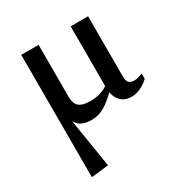

<svg xmlns="http://www.w3.org/2000/svg" viewBox="-163 -567 905 949"><g transform="rotate(-30 289.5 -93.0)"><path d="M90 -442.5H189V-149.5Q189 -121.5 197 -105Q205 -88.5 224.2 -81Q243.5 -73.5 276 -73.5Q307.5 -73.5 337.2 -84Q367 -94.5 382 -110.5L399.5 -89Q370 -59 347 -39.5Q324 -20 304.5 -9Q285 2 267 6.2Q249 10.5 230 10.5Q202.5 10.5 181.5 1.8Q160.5 -7 147 -27.2Q133.5 -47.5 128 -81.5L135.5 -84L188.5 244.5L102 255H90ZM471.5 -95.5Q471.5 -81.5 476 -71.8Q480.5 -62 489.2 -57.5Q498 -53 511 -53Q521.5 -53 534.2 -56.5Q547 -60 559.5 -65V-35Q536.5 -13 510.5 -1.5Q484.5 10 462 10Q418 10 395 -18Q372 -46 372 -94.5V-442.5H471.5Z"/></g></svg>

Font: Newsreader 16pt Medium
Style: Regular
Weight: 500
Designer: Hugues Gentile
Foundry: Production Type
Version: Version 1.003